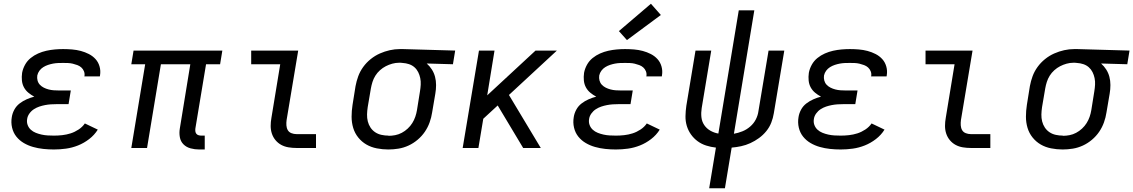

<svg xmlns="http://www.w3.org/2000/svg" viewBox="-20 -790 6050 1025"><path d="M268 8Q239 8 211 5Q183 2 156.5 -5.5Q130 -13 107 -26.5Q84 -40 67.5 -60.5Q51 -81 44.5 -108.5Q38 -136 43 -165Q46 -185 56.5 -204.5Q67 -224 84.5 -237.5Q102 -251 122.5 -260Q143 -269 163 -274Q146 -283 131.5 -295Q117 -307 108 -323.5Q99 -340 97 -360Q95 -380 98 -401Q102 -423 113.5 -444Q125 -465 143.5 -480Q162 -495 183.5 -504.5Q205 -514 227.5 -519Q250 -524 272.5 -526Q295 -528 317 -528Q341 -528 365 -526Q389 -524 411.5 -518Q434 -512 454.5 -501.5Q475 -491 490 -474.5Q505 -458 511.5 -435Q518 -412 514 -388Q514 -386 513.5 -384.5Q513 -383 513 -382H430Q430 -382 430.5 -383Q431 -384 431 -384Q433 -398 428 -410Q423 -422 414 -430Q405 -438 393 -442.5Q381 -447 368.5 -450Q356 -453 343 -453.5Q330 -454 317 -454Q303 -454 290 -453.5Q277 -453 263.5 -450.5Q250 -448 236.5 -443.5Q223 -439 211 -431.5Q199 -424 190.5 -412.5Q182 -401 179 -387Q177 -373 180.5 -360Q184 -347 193 -337.5Q202 -328 214 -322Q226 -316 239.5 -312.5Q253 -309 266.5 -308Q280 -307 295 -307H358L346 -234H282Q267 -234 251.5 -233Q236 -232 220.5 -229Q205 -226 190 -221Q175 -216 161 -207Q147 -198 137 -184Q127 -170 125 -155Q122 -138 127.5 -123Q133 -108 144.5 -97.5Q156 -87 171 -81Q186 -75 202 -71.5Q218 -68 234.5 -67Q251 -66 268 -66Q290 -66 312.5 -68.5Q335 -71 357 -78Q379 -85 399.5 -98.5Q420 -112 433 -131L502 -98Q484 -69 456 -47.5Q428 -26 396.5 -13.5Q365 -1 332.5 3.5Q300 8 268 8Z M1043 8Q1020 8 997.5 2Q975 -4 959.5 -19.5Q944 -35 940 -58Q936 -81 940 -104L996 -447H839L765 0H681L755 -447H681L693 -520H1167L1155 -447H1080L1023 -104Q1022 -96 1023 -88.5Q1024 -81 1028.5 -75.5Q1033 -70 1040.5 -68Q1048 -66 1055 -66H1073V8Z M1563 0Q1541 0 1520 -3.5Q1499 -7 1481.5 -16.5Q1464 -26 1451 -41.5Q1438 -57 1431.5 -76.5Q1425 -96 1425 -117.5Q1425 -139 1429 -161L1476 -447H1321V-520H1572L1510 -149Q1508 -135 1509 -120.5Q1510 -106 1516.5 -95Q1523 -84 1536 -79Q1549 -74 1563 -74H1667V0Z M2053 8Q2022 8 1991.5 2Q1961 -4 1936 -18.5Q1911 -33 1892.5 -56Q1874 -79 1865.5 -107.5Q1857 -136 1857 -167Q1857 -198 1862 -230L1878 -330Q1883 -357 1892.5 -383Q1902 -409 1919 -432.5Q1936 -456 1959 -474.5Q1982 -493 2008 -504.5Q2034 -516 2061 -522Q2088 -528 2115 -528Q2119 -528 2123 -528Q2127 -528 2131 -528L2410 -520L2398 -447L2258 -451Q2274 -437 2285.5 -419Q2297 -401 2302.5 -380Q2308 -359 2308 -336Q2308 -313 2304 -290L2287 -190Q2283 -163 2273.5 -136.5Q2264 -110 2248 -86.5Q2232 -63 2209.5 -44Q2187 -25 2161 -13Q2135 -1 2107.5 3.5Q2080 8 2053 8ZM2054 -65Q2072 -65 2090 -68.5Q2108 -72 2125 -81Q2142 -90 2156.5 -103.5Q2171 -117 2181 -133Q2191 -149 2197 -166.5Q2203 -184 2206 -202L2222 -302Q2225 -320 2226 -338Q2227 -356 2223.5 -373Q2220 -390 2212.5 -405Q2205 -420 2192.5 -431Q2180 -442 2163.5 -447.5Q2147 -453 2129 -454L2119 -455Q2117 -455 2114.5 -455Q2112 -455 2110 -455Q2092 -455 2074 -450Q2056 -445 2039.5 -436.5Q2023 -428 2008.5 -415Q1994 -402 1984 -386Q1974 -370 1968.5 -352.5Q1963 -335 1960 -318L1943 -218Q1940 -198 1939.5 -179Q1939 -160 1943.5 -142Q1948 -124 1958 -109Q1968 -94 1983 -84Q1998 -74 2016.5 -70Q2035 -66 2054 -66Q2054 -66 2054 -65.5Q2054 -65 2054 -65Z M2450 0 2537 -520H2620L2581 -281L2839 -520H2953L2697 -283L2867 0H2773L2637 -227L2560 -156L2534 0Z M3268 8Q3239 8 3211 5Q3183 2 3156.5 -5.5Q3130 -13 3107 -26.5Q3084 -40 3067.5 -60.5Q3051 -81 3044.5 -108.5Q3038 -136 3043 -165Q3046 -185 3056.5 -204.5Q3067 -224 3084.5 -237.5Q3102 -251 3122.5 -260Q3143 -269 3163 -274Q3146 -283 3131.5 -295Q3117 -307 3108 -323.5Q3099 -340 3097 -360Q3095 -380 3098 -401Q3102 -423 3113.5 -444Q3125 -465 3143.5 -480Q3162 -495 3183.5 -504.5Q3205 -514 3227.5 -519Q3250 -524 3272.5 -526Q3295 -528 3317 -528Q3341 -528 3365 -526Q3389 -524 3411.5 -518Q3434 -512 3454.5 -501.5Q3475 -491 3490 -474.5Q3505 -458 3511.5 -435Q3518 -412 3514 -388Q3514 -386 3513.5 -384.5Q3513 -383 3513 -382H3430Q3430 -382 3430.5 -383Q3431 -384 3431 -384Q3433 -398 3428 -410Q3423 -422 3414 -430Q3405 -438 3393 -442.5Q3381 -447 3368.5 -450Q3356 -453 3343 -453.5Q3330 -454 3317 -454Q3303 -454 3290 -453.5Q3277 -453 3263.5 -450.5Q3250 -448 3236.5 -443.5Q3223 -439 3211 -431.5Q3199 -424 3190.5 -412.5Q3182 -401 3179 -387Q3177 -373 3180.5 -360Q3184 -347 3193 -337.5Q3202 -328 3214 -322Q3226 -316 3239.5 -312.5Q3253 -309 3266.5 -308Q3280 -307 3295 -307H3358L3346 -234H3282Q3267 -234 3251.5 -233Q3236 -232 3220.5 -229Q3205 -226 3190 -221Q3175 -216 3161 -207Q3147 -198 3137 -184Q3127 -170 3125 -155Q3122 -138 3127.5 -123Q3133 -108 3144.5 -97.5Q3156 -87 3171 -81Q3186 -75 3202 -71.5Q3218 -68 3234.5 -67Q3251 -66 3268 -66Q3290 -66 3312.5 -68.5Q3335 -71 3357 -78Q3379 -85 3399.5 -98.5Q3420 -112 3433 -131L3502 -98Q3484 -69 3456 -47.5Q3428 -26 3396.5 -13.5Q3365 -1 3332.5 3.5Q3300 8 3268 8ZM3327 -576 3284 -624 3455 -770 3508 -710Z M3766 215 3802 -2Q3775 -5 3750 -13Q3725 -21 3704.5 -36Q3684 -51 3669 -72Q3654 -93 3646.5 -118Q3639 -143 3639.5 -170Q3640 -197 3644 -225L3693 -520H3777L3726 -213Q3722 -188 3724.5 -164.5Q3727 -141 3739.5 -122.5Q3752 -104 3772 -92.5Q3792 -81 3815 -77L3924 -735H4007L3898 -76Q3921 -80 3943.5 -89Q3966 -98 3985 -114.5Q4004 -131 4015 -152.5Q4026 -174 4029 -197L4083 -520H4167L4111 -185Q4107 -160 4097.5 -135.5Q4088 -111 4071 -90Q4054 -69 4032 -53Q4010 -37 3986 -26Q3962 -15 3936.5 -9.5Q3911 -4 3886 -2L3850 215Z M4468 8Q4439 8 4411 5Q4383 2 4356.5 -5.5Q4330 -13 4307 -26.5Q4284 -40 4267.5 -60.5Q4251 -81 4244.5 -108.5Q4238 -136 4243 -165Q4246 -185 4256.5 -204.5Q4267 -224 4284.5 -237.5Q4302 -251 4322.5 -260Q4343 -269 4363 -274Q4346 -283 4331.5 -295Q4317 -307 4308 -323.5Q4299 -340 4297 -360Q4295 -380 4298 -401Q4302 -423 4313.5 -444Q4325 -465 4343.5 -480Q4362 -495 4383.5 -504.5Q4405 -514 4427.5 -519Q4450 -524 4472.5 -526Q4495 -528 4517 -528Q4541 -528 4565 -526Q4589 -524 4611.5 -518Q4634 -512 4654.5 -501.5Q4675 -491 4690 -474.5Q4705 -458 4711.5 -435Q4718 -412 4714 -388Q4714 -386 4713.5 -384.5Q4713 -383 4713 -382H4630Q4630 -382 4630.5 -383Q4631 -384 4631 -384Q4633 -398 4628 -410Q4623 -422 4614 -430Q4605 -438 4593 -442.5Q4581 -447 4568.5 -450Q4556 -453 4543 -453.5Q4530 -454 4517 -454Q4503 -454 4490 -453.5Q4477 -453 4463.5 -450.5Q4450 -448 4436.5 -443.5Q4423 -439 4411 -431.5Q4399 -424 4390.5 -412.5Q4382 -401 4379 -387Q4377 -373 4380.5 -360Q4384 -347 4393 -337.5Q4402 -328 4414 -322Q4426 -316 4439.5 -312.5Q4453 -309 4466.5 -308Q4480 -307 4495 -307H4558L4546 -234H4482Q4467 -234 4451.5 -233Q4436 -232 4420.5 -229Q4405 -226 4390 -221Q4375 -216 4361 -207Q4347 -198 4337 -184Q4327 -170 4325 -155Q4322 -138 4327.5 -123Q4333 -108 4344.5 -97.5Q4356 -87 4371 -81Q4386 -75 4402 -71.5Q4418 -68 4434.5 -67Q4451 -66 4468 -66Q4490 -66 4512.5 -68.5Q4535 -71 4557 -78Q4579 -85 4599.5 -98.5Q4620 -112 4633 -131L4702 -98Q4684 -69 4656 -47.5Q4628 -26 4596.5 -13.5Q4565 -1 4532.5 3.5Q4500 8 4468 8Z M5163 0Q5141 0 5120 -3.5Q5099 -7 5081.5 -16.5Q5064 -26 5051 -41.5Q5038 -57 5031.5 -76.5Q5025 -96 5025 -117.5Q5025 -139 5029 -161L5076 -447H4921V-520H5172L5110 -149Q5108 -135 5109 -120.5Q5110 -106 5116.5 -95Q5123 -84 5136 -79Q5149 -74 5163 -74H5267V0Z M5653 8Q5622 8 5591.5 2Q5561 -4 5536 -18.5Q5511 -33 5492.5 -56Q5474 -79 5465.5 -107.5Q5457 -136 5457 -167Q5457 -198 5462 -230L5478 -330Q5483 -357 5492.5 -383Q5502 -409 5519 -432.5Q5536 -456 5559 -474.5Q5582 -493 5608 -504.5Q5634 -516 5661 -522Q5688 -528 5715 -528Q5719 -528 5723 -528Q5727 -528 5731 -528L6010 -520L5998 -447L5858 -451Q5874 -437 5885.5 -419Q5897 -401 5902.5 -380Q5908 -359 5908 -336Q5908 -313 5904 -290L5887 -190Q5883 -163 5873.5 -136.5Q5864 -110 5848 -86.5Q5832 -63 5809.5 -44Q5787 -25 5761 -13Q5735 -1 5707.5 3.5Q5680 8 5653 8ZM5654 -65Q5672 -65 5690 -68.5Q5708 -72 5725 -81Q5742 -90 5756.5 -103.5Q5771 -117 5781 -133Q5791 -149 5797 -166.5Q5803 -184 5806 -202L5822 -302Q5825 -320 5826 -338Q5827 -356 5823.5 -373Q5820 -390 5812.5 -405Q5805 -420 5792.5 -431Q5780 -442 5763.5 -447.5Q5747 -453 5729 -454L5719 -455Q5717 -455 5714.5 -455Q5712 -455 5710 -455Q5692 -455 5674 -450Q5656 -445 5639.5 -436.5Q5623 -428 5608.5 -415Q5594 -402 5584 -386Q5574 -370 5568.5 -352.5Q5563 -335 5560 -318L5543 -218Q5540 -198 5539.5 -179Q5539 -160 5543.5 -142Q5548 -124 5558 -109Q5568 -94 5583 -84Q5598 -74 5616.5 -70Q5635 -66 5654 -66Q5654 -66 5654 -65.5Q5654 -65 5654 -65Z"/></svg>

Font: Iosevka SS04 Extended
Style: Italic
Weight: 400
Width: 7
Italic angle: -9°
Monospace: yes
Designer: Belleve Invis
Foundry: Belleve Invis
Version: Version 19.0.0; ttfautohint (v1.8.4)